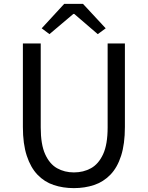

<svg xmlns="http://www.w3.org/2000/svg" viewBox="-20 -957 761 990"><path d="M361 13Q305 13 257 -3Q209 -19 173.5 -56Q138 -93 118 -154Q98 -215 98 -302V-733H190V-300Q190 -212 213 -161.5Q236 -111 274.5 -89.5Q313 -68 361 -68Q410 -68 449 -89.5Q488 -111 511.5 -161.5Q535 -212 535 -300V-733H624V-302Q624 -215 604.5 -154Q585 -93 549 -56Q513 -19 465 -3Q417 13 361 13ZM235 -781 195 -811 311 -937H408L525 -811L484 -781L363 -885H358Z"/></svg>

Font: Noto Sans SC Thin
Style: Regular
Weight: 400
Version: Version 2.004-H2;hotconv 1.0.118;makeotfexe 2.5.65603